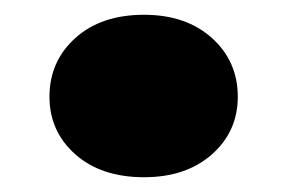

<svg xmlns="http://www.w3.org/2000/svg" viewBox="-20 -427 389 260"><path d="M175 -187Q117 -187 82 -218Q47 -249 47 -296Q47 -344 82 -375.5Q117 -407 175 -407Q232 -407 267 -375.5Q302 -344 302 -296Q302 -249 267 -218Q232 -187 175 -187Z"/></svg>

Font: Fz Poppins Black
Style: Regular
Weight: 900
Designer: Ninad Kale (Devanagari), Jonny Pinhorn (Latin)
Foundry: Indian Type Foundry
Version: Vit hóa bi Vntype.Com & FontZin.Com